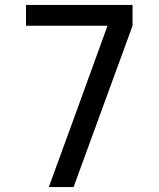

<svg xmlns="http://www.w3.org/2000/svg" viewBox="-20 -755 640 775"><path d="M177 0 272 -260 414 -651H85V-735H515V-651L277 0Z"/></svg>

Font: Iosevka Aile Medium
Style: Regular
Weight: 500
Designer: Belleve Invis
Foundry: Belleve Invis
Version: Version 27.3.5; ttfautohint (v1.8.4)